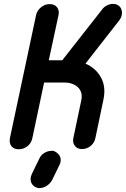

<svg xmlns="http://www.w3.org/2000/svg" viewBox="-20 -755 645 984"><path d="M181 59Q189 40 207 29Q225 18 244 18H254Q274 26 284 41Q294 56 290 75L289 80Q287 84 285 90L247 168Q236 187 218.5 198Q201 209 181 209Q174 209 170 207Q152 202 143 186.5Q134 171 138 152Q139 146 141 144Q141 142 142 140Q143 138 143 137ZM146 -48Q141 -22 121 -6Q101 10 76 10Q51 10 38.5 -6Q26 -22 31 -48L165 -678Q170 -701 190 -717.5Q210 -734 235 -734Q260 -734 272.5 -717.5Q285 -701 280 -678L230 -446H299Q351 -512 401 -576Q451 -640 503 -706L502 -705Q513 -720 528.5 -727.5Q544 -735 558 -735Q575 -735 585 -728Q597 -721 602 -707Q607 -693 604 -678Q601 -663 590 -649L418 -429Q471 -406 497.5 -358Q524 -310 510 -244L469 -48Q464 -23 444.5 -7Q425 9 400 9Q377 9 364 -7Q351 -23 356 -48L397 -243Q401 -264 396 -280.5Q391 -297 378.5 -308.5Q366 -320 348.5 -326Q331 -332 311 -332H206Z"/></svg>

Font: VDS
Style: Bold Italic
Weight: 700
Designer: artmaker
Foundry: artmaker
Version: Version 1.000 2009 initial release